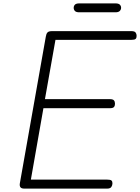

<svg xmlns="http://www.w3.org/2000/svg" viewBox="-20 -1112 826 1132"><path d="M123.5 0Q106.5 0 100.5 -8Q94.5 -16 97 -31L250 -895.5Q252.5 -912 259.5 -920.2Q266.5 -928.5 287 -928.5H754.5Q773.5 -928.5 779.5 -920.2Q785.5 -912 785.5 -900.5Q785.5 -888.5 779.8 -882.8Q774 -877 754.5 -877H307L245 -527.5H627Q646 -527.5 652 -520Q658 -512.5 658 -500Q658 -488.5 652 -481.2Q646 -474 627 -474H236L162 -53H611.5Q631 -53 637 -47.8Q643 -42.5 643 -31.5Q643 -19.5 636.5 -9.8Q630 0 611.5 0ZM447.5 -1039.5Q429 -1039.5 421.8 -1047.2Q414.5 -1055 414.5 -1066Q414.5 -1077 421.8 -1084.5Q429 -1092 447.5 -1092H661Q679 -1092 686.5 -1084.5Q694 -1077 694 -1066Q694 -1055.5 686.2 -1047.5Q678.5 -1039.5 661 -1039.5Z"/></svg>

Font: Edu VIC WA NT Hand
Style: Regular
Weight: 400
Designer: Tina and Corey Anderson, Eben Sorkin, Mirko Velimirovic
Foundry: Google for Education
Version: Version 1.000